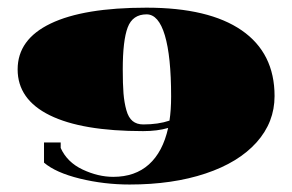

<svg xmlns="http://www.w3.org/2000/svg" viewBox="-20 -479 766 503"><path d="M424 -163Q428.3 -190.6 428.3 -226.4Q428.3 -331.3 411.9 -386.4Q395.5 -441.4 364.1 -441.4Q327.4 -441.4 314.5 -407.1Q301.6 -372.8 301.6 -297.2Q301.6 -259.2 303.5 -234.7Q305.5 -210.2 311 -190.6Q316.4 -170.9 327.4 -161.9Q338.3 -153 355.3 -153Q394.7 -153 424 -163ZM420.5 -143.8Q392.5 -135.5 354.9 -135.5Q194.5 -135.5 110.4 -177Q26.2 -218.5 26.2 -297.2Q26.2 -375.9 112.8 -417.4Q199.3 -458.9 363.6 -458.9Q527.1 -458.9 613.2 -399.5Q699.3 -340 699.3 -227.3Q699.3 -158.7 652.1 -106Q604.9 -53.3 518.6 -24.5Q432.3 4.4 319.5 4.4Q252.6 4.4 189.2 -11.1Q125.9 -26.7 95.3 -52.9V-105.8H139V-91.3Q156 -53.8 196.7 -34.7Q237.3 -15.7 276.7 -15.7Q333.9 -15.7 370.2 -48.3Q406.5 -80.9 420.5 -143.8Z"/></svg>

Font: FoglihtenBlackPcs
Style: BlackPcs
Weight: 900
Version: Version 0.75